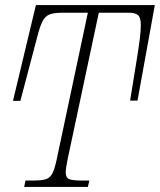

<svg xmlns="http://www.w3.org/2000/svg" viewBox="-20 -734 628 754"><path d="M75 0 80 -25H109Q141 -25 158 -29.5Q175 -34 184.5 -51Q194 -68 202 -105L325 -684H222Q191 -684 174 -677Q157 -670 147 -650.5Q137 -631 127 -592L60 -338H31L121 -714H588L520 -339H491L518 -506Q525 -549 529 -581Q533 -613 533 -636Q533 -665 522 -674.5Q511 -684 487 -684H368L245 -106Q238 -71 238 -59Q238 -37 250.5 -31Q263 -25 301 -25H331L325 0Z"/></svg>

Font: Noto Serif SemiCondensed ExtraLight
Style: Italic
Weight: 200
Width: 4
Italic angle: -12°
Designer: Monotype Design Team
Foundry: Monotype Imaging Inc.
Version: Version 2.013